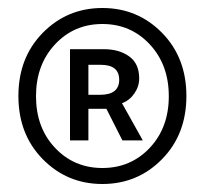

<svg xmlns="http://www.w3.org/2000/svg" viewBox="-20 -817 513 480"><path d="M385 -419Q324 -357 236 -357Q148 -357 87 -419Q26 -481 26 -577Q26 -673 87 -735Q148 -797 236 -797Q324 -797 385 -735Q446 -673 446 -577Q446 -481 385 -419ZM117.5 -447.5Q165 -397 236 -397Q307 -397 354.5 -447.5Q402 -498 402 -576.5Q402 -655 354.5 -706Q307 -757 236 -757Q165 -757 117.5 -706Q70 -655 70 -576.5Q70 -498 117.5 -447.5ZM155 -466V-694H240Q278 -694 303 -676Q328 -658 328 -621Q328 -601 316 -583.5Q304 -566 285 -559L337 -466H286L246 -545H201V-466ZM201 -580H230Q278 -580 278 -617.5Q278 -655 232 -655H201Z"/></svg>

Font: Swei Fan Sans CJK TC
Style: Regular
Weight: 400
Version: Version 2.130